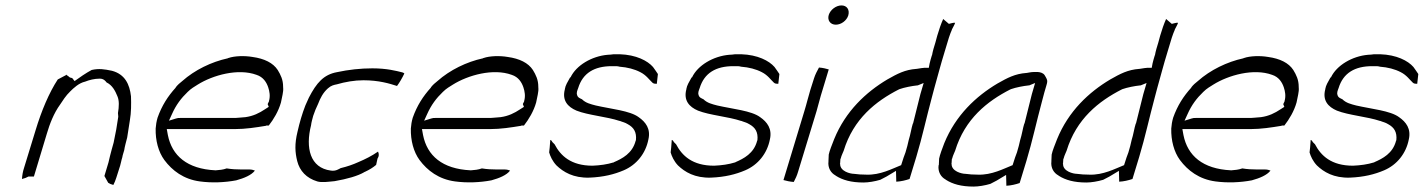

<svg xmlns="http://www.w3.org/2000/svg" viewBox="-20 -689 5250 708"><path d="M69 -71C64 -56 62 -43 61 -29C70 -31 78 -34 85 -38H105L153 -197C163 -231 178 -271 202 -304C210 -316 223 -337 239 -352C251 -364 271 -383 294 -388C309 -394 328 -399 348 -399C363 -399 370 -389 373 -385C394 -375 405 -354 413 -334C420 -318 419 -296 415 -272L416 -260V-258C412 -228 406 -195 399 -163L392 -138C387 -121 384 -106 380 -90C375 -73 371 -60 365 -40L379 -15C383 -12 390 -9 398 -7C402 -14 406 -25 409 -34L423 -78C426 -87 427 -97 431 -109C432 -117 436 -127 438 -135C440 -149 445 -166 449 -182C452 -200 456 -226 459 -246C464 -274 464 -306 463 -334C458 -378 441 -415 393 -428C364 -434 345 -437 318 -431C308 -426 296 -418 285 -411L255 -390L248 -399C244 -405 242 -398 232 -408L226 -412L227 -414L193 -396C161 -347 133 -281 111 -208Z M561 -255C557 -241 555 -229 554 -215C553 -171 564 -129 586 -99C615 -60 657 -28 717 -20C761 -14 809 -16 851 -24C880 -32 907 -43 920 -60C915 -62 908 -64 901 -64H872C852 -64 834 -65 816 -68C802 -63 789 -62 776 -61H774C670 -66 614 -115 599 -191L595 -213H846C886 -213 923 -219 960 -225L962 -226H971C989 -249 1007 -279 1016 -311L1022 -340C1024 -350 1025 -358 1024 -368V-369C1024 -395 1015 -413 1004 -431C987 -457 955 -473 911 -479C882 -484 845 -483 822 -475H821L820 -474C760 -461 698 -431 652 -390C644 -384 634 -375 628 -367V-366C599 -334 577 -300 561 -255ZM603 -244 614 -268C629 -302 648 -327 672 -350C685 -363 698 -370 709 -377C765 -412 858 -438 926 -413C951 -405 963 -385 969 -367C974 -352 977 -335 972 -317V-316C971 -312 968 -309 967 -305L971 -295L957 -286C936 -272 914 -261 885 -257L861 -255C853 -254 845 -254 838 -254H644C638 -254 635 -254 629 -252Z M1106 -300C1094 -269 1085 -238 1077 -203C1066 -158 1068 -127 1076 -95C1085 -59 1110 -32 1150 -20C1167 -15 1192 -19 1214 -21C1260 -29 1299 -40 1323 -54L1324 -55H1325C1344 -64 1355 -71 1367 -81L1372 -104C1378 -113 1378 -121 1374 -130C1351 -114 1327 -102 1301 -91C1281 -82 1261 -75 1236 -69C1230 -66 1218 -57 1200 -60C1123 -70 1106 -144 1127 -227C1128 -237 1132 -251 1135 -262C1140 -277 1146 -292 1153 -306C1161 -327 1171 -347 1189 -363C1201 -374 1212 -376 1222 -378C1253 -387 1287 -393 1320 -393C1377 -393 1416 -381 1444 -372C1453 -384 1463 -401 1471 -418C1470 -419 1468 -421 1464 -422C1440 -428 1406 -437 1353 -437C1309 -437 1265 -432 1223 -423C1173 -414 1147 -383 1119 -329C1116 -322 1111 -311 1106 -300Z M1502 -255C1498 -241 1496 -229 1495 -215C1494 -171 1505 -129 1527 -99C1556 -60 1598 -28 1658 -20C1702 -14 1750 -16 1792 -24C1821 -32 1848 -43 1861 -60C1856 -62 1849 -64 1842 -64H1813C1793 -64 1775 -65 1757 -68C1743 -63 1730 -62 1717 -61H1715C1611 -66 1555 -115 1540 -191L1536 -213H1787C1827 -213 1864 -219 1901 -225L1903 -226H1912C1930 -249 1948 -279 1957 -311L1963 -340C1965 -350 1966 -358 1965 -368V-369C1965 -395 1956 -413 1945 -431C1928 -457 1896 -473 1852 -479C1823 -484 1786 -483 1763 -475H1762L1761 -474C1701 -461 1639 -431 1593 -390C1585 -384 1575 -375 1569 -367V-366C1540 -334 1518 -300 1502 -255ZM1544 -244 1555 -268C1570 -302 1589 -327 1613 -350C1626 -363 1639 -370 1650 -377C1706 -412 1799 -438 1867 -413C1892 -405 1904 -385 1910 -367C1915 -352 1918 -335 1913 -317V-316C1912 -312 1909 -309 1908 -305L1912 -295L1898 -286C1877 -272 1855 -261 1826 -257L1802 -255C1794 -254 1786 -254 1779 -254H1585C1579 -254 1576 -254 1570 -252Z M2063 -360C2052 -319 2073 -295 2106 -281C2149 -264 2217 -259 2265 -243H2266C2275 -239 2284 -238 2295 -231C2317 -219 2328 -202 2325 -172L2324 -170C2312 -123 2274 -104 2244 -91L2243 -90H2242C2220 -83 2192 -79 2165 -78C2085 -78 2047 -115 2025 -157C2023 -160 2018 -163 2017 -165C2015 -168 2014 -172 2009 -173V-171L2007 -145L2005 -127C2009 -113 2017 -95 2032 -79C2057 -55 2094 -32 2154 -34C2205 -36 2245 -46 2280 -61C2327 -81 2361 -123 2371 -175C2380 -214 2361 -239 2335 -257C2303 -281 2233 -287 2177 -300C2158 -305 2140 -309 2126 -323C2120 -326 2110 -329 2108 -339C2105 -347 2109 -356 2112 -364C2129 -420 2172 -445 2236 -445H2253C2259 -445 2259 -444 2265 -443C2293 -441 2320 -434 2341 -423C2363 -412 2374 -395 2386 -384C2390 -380 2397 -380 2402 -380L2406 -416C2401 -423 2395 -433 2388 -442C2368 -465 2326 -487 2265 -489H2243C2237 -488 2226 -487 2221 -487C2162 -482 2105 -448 2084 -404L2082 -403C2073 -387 2065 -374 2063 -361Z M2511 -360C2500 -319 2521 -295 2554 -281C2597 -264 2665 -259 2713 -243H2714C2723 -239 2732 -238 2743 -231C2765 -219 2776 -202 2773 -172L2772 -170C2760 -123 2722 -104 2692 -91L2691 -90H2690C2668 -83 2640 -79 2613 -78C2533 -78 2495 -115 2473 -157C2471 -160 2466 -163 2465 -165C2463 -168 2462 -172 2457 -173V-171L2455 -145L2453 -127C2457 -113 2465 -95 2480 -79C2505 -55 2542 -32 2602 -34C2653 -36 2693 -46 2728 -61C2775 -81 2809 -123 2819 -175C2828 -214 2809 -239 2783 -257C2751 -281 2681 -287 2625 -300C2606 -305 2588 -309 2574 -323C2568 -326 2558 -329 2556 -339C2553 -347 2557 -356 2560 -364C2577 -420 2620 -445 2684 -445H2701C2707 -445 2707 -444 2713 -443C2741 -441 2768 -434 2789 -423C2811 -412 2822 -395 2834 -384C2838 -380 2845 -380 2850 -380L2854 -416C2849 -423 2843 -433 2836 -442C2816 -465 2774 -487 2713 -489H2691C2685 -488 2674 -487 2669 -487C2610 -482 2553 -448 2532 -404L2530 -403C2521 -387 2513 -374 2511 -361Z M3036 -634C3030 -614 3042 -598 3062 -598C3082 -598 3102 -613 3108 -632C3114 -653 3103 -669 3083 -669C3063 -669 3042 -653 3036 -634ZM2968 -357C2960 -331 2955 -308 2946 -279L2869 -25C2880 -22 2893 -19 2907 -18C2913 -29 2919 -42 2923 -56L2991 -279C2999 -306 3004 -329 3013 -357L3036 -433C3026 -436 3014 -439 3000 -440C2994 -429 2986 -414 2982 -401Z M3036 -119C3036 -111 3035 -104 3035 -96V-94C3032 -70 3044 -51 3061 -42L3062 -41C3087 -25 3119 -16 3164 -16C3182 -16 3206 -20 3226 -26C3233 -30 3242 -34 3249 -38L3284 -59L3285 -19C3303 -20 3319 -24 3334 -29L3359 -111C3381 -184 3396 -255 3416 -329L3425 -363C3437 -405 3449 -452 3463 -497L3479 -550C3483 -562 3486 -570 3490 -579V-580C3495 -590 3501 -600 3502 -605C3497 -606 3487 -603 3479 -601L3458 -619C3450 -601 3443 -581 3436 -557C3432 -541 3427 -524 3422 -508C3420 -500 3418 -493 3417 -486L3416 -484C3413 -474 3410 -464 3408 -455L3405 -439H3388C3386 -439 3385 -438 3379 -438C3373 -437 3365 -436 3360 -435H3359C3317 -432 3289 -417 3252 -396C3173 -349 3098 -279 3056 -176C3048 -155 3039 -134 3036 -119ZM3079 -103 3080 -104C3083 -117 3090 -129 3091 -133C3127 -251 3210 -316 3294 -359H3295L3296 -360C3316 -367 3343 -372 3362 -374H3364L3386 -383L3374 -342C3365 -305 3356 -271 3347 -234L3346 -233C3341 -218 3337 -191 3331 -173C3328 -159 3324 -143 3319 -127L3312 -108L3303 -80C3270 -67 3226 -43 3175 -45C3159 -45 3142 -46 3129 -48C3116 -48 3077 -57 3078 -85L3077 -86L3078 -87C3079 -93 3078 -98 3079 -103Z M3443 -104C3443 -96 3442 -89 3442 -81L3441 -79C3438 -55 3450 -36 3467 -27L3468 -26C3493 -10 3525 -1 3570 -1C3588 -1 3612 -5 3632 -11C3639 -15 3648 -19 3655 -23L3690 -44L3691 -4C3709 -5 3725 -9 3740 -14L3765 -96C3787 -169 3802 -240 3822 -314L3831 -348C3843 -392 3847 -387 3832 -412C3821 -428 3792 -423 3784 -423C3781 -423 3773 -421 3766 -420H3765C3723 -417 3695 -402 3658 -381C3579 -334 3504 -264 3462 -161C3454 -140 3446 -119 3443 -104ZM3490 -103 3491 -104C3494 -117 3501 -129 3502 -133C3538 -251 3621 -316 3705 -359H3706L3707 -360C3727 -367 3754 -372 3773 -374H3775L3797 -383L3785 -342C3776 -305 3767 -271 3758 -234L3757 -233C3752 -218 3748 -191 3742 -173C3739 -159 3735 -143 3730 -127L3723 -108L3714 -80C3681 -67 3637 -43 3586 -45C3570 -45 3553 -46 3540 -48C3527 -48 3488 -57 3489 -85L3488 -86L3489 -87C3490 -93 3489 -98 3490 -103Z M3858 -119C3858 -111 3857 -104 3857 -96V-94C3854 -70 3866 -51 3883 -42L3884 -41C3909 -25 3941 -16 3986 -16C4004 -16 4028 -20 4048 -26C4055 -30 4064 -34 4071 -38L4106 -59L4107 -19C4125 -20 4141 -24 4156 -29L4181 -111C4203 -184 4218 -255 4238 -329L4247 -363C4259 -405 4271 -452 4285 -497L4301 -550C4305 -562 4308 -570 4312 -579V-580C4317 -590 4323 -600 4324 -605C4319 -606 4309 -603 4301 -601L4280 -619C4272 -601 4265 -581 4258 -557C4254 -541 4249 -524 4244 -508C4242 -500 4240 -493 4239 -486L4238 -484C4235 -474 4232 -464 4230 -455L4227 -439H4210C4208 -439 4207 -438 4201 -438C4195 -437 4187 -436 4182 -435H4181C4139 -432 4111 -417 4074 -396C3995 -349 3920 -279 3878 -176C3870 -155 3861 -134 3858 -119ZM3901 -103 3902 -104C3905 -117 3912 -129 3913 -133C3949 -251 4032 -316 4116 -359H4117L4118 -360C4138 -367 4165 -372 4184 -374H4186L4208 -383L4196 -342C4187 -305 4178 -271 4169 -234L4168 -233C4163 -218 4159 -191 4153 -173C4150 -159 4146 -143 4141 -127L4134 -108L4125 -80C4092 -67 4048 -43 3997 -45C3981 -45 3964 -46 3951 -48C3938 -48 3899 -57 3900 -85L3899 -86L3900 -87C3901 -93 3900 -98 3901 -103Z M4306 -255C4302 -241 4300 -229 4299 -215C4298 -171 4309 -129 4331 -99C4360 -60 4402 -28 4462 -20C4506 -14 4554 -16 4596 -24C4625 -32 4652 -43 4665 -60C4660 -62 4653 -64 4646 -64H4617C4597 -64 4579 -65 4561 -68C4547 -63 4534 -62 4521 -61H4519C4415 -66 4359 -115 4344 -191L4340 -213H4591C4631 -213 4668 -219 4705 -225L4707 -226H4716C4734 -249 4752 -279 4761 -311L4767 -340C4769 -350 4770 -358 4769 -368V-369C4769 -395 4760 -413 4749 -431C4732 -457 4700 -473 4656 -479C4627 -484 4590 -483 4567 -475H4566L4565 -474C4505 -461 4443 -431 4397 -390C4389 -384 4379 -375 4373 -367V-366C4344 -334 4322 -300 4306 -255ZM4348 -244 4359 -268C4374 -302 4393 -327 4417 -350C4430 -363 4443 -370 4454 -377C4510 -412 4603 -438 4671 -413C4696 -405 4708 -385 4714 -367C4719 -352 4722 -335 4717 -317V-316C4716 -312 4713 -309 4712 -305L4716 -295L4702 -286C4681 -272 4659 -261 4630 -257L4606 -255C4598 -254 4590 -254 4583 -254H4389C4383 -254 4380 -254 4374 -252Z M4867 -360C4856 -319 4877 -295 4910 -281C4953 -264 5021 -259 5069 -243H5070C5079 -239 5088 -238 5099 -231C5121 -219 5132 -202 5129 -172L5128 -170C5116 -123 5078 -104 5048 -91L5047 -90H5046C5024 -83 4996 -79 4969 -78C4889 -78 4851 -115 4829 -157C4827 -160 4822 -163 4821 -165C4819 -168 4818 -172 4813 -173V-171L4811 -145L4809 -127C4813 -113 4821 -95 4836 -79C4861 -55 4898 -32 4958 -34C5009 -36 5049 -46 5084 -61C5131 -81 5165 -123 5175 -175C5184 -214 5165 -239 5139 -257C5107 -281 5037 -287 4981 -300C4962 -305 4944 -309 4930 -323C4924 -326 4914 -329 4912 -339C4909 -347 4913 -356 4916 -364C4933 -420 4976 -445 5040 -445H5057C5063 -445 5063 -444 5069 -443C5097 -441 5124 -434 5145 -423C5167 -412 5178 -395 5190 -384C5194 -380 5201 -380 5206 -380L5210 -416C5205 -423 5199 -433 5192 -442C5172 -465 5130 -487 5069 -489H5047C5041 -488 5030 -487 5025 -487C4966 -482 4909 -448 4888 -404L4886 -403C4877 -387 4869 -374 4867 -361Z"/></svg>

Font: SolarCharger
Style: 152
Weight: 100
Designer: Mew Too
Foundry: Cannot Into Space Fonts/KineticPlasma Fonts
Version: Version 1.100